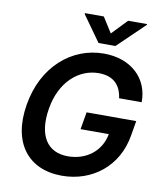

<svg xmlns="http://www.w3.org/2000/svg" viewBox="-101 -1032 957 1124"><g transform="rotate(10 377.5 -470.5)"><path d="M595.2 -495H729.4C731.5 -637.8 623.9 -737.2 463.4 -737.2C273.1 -737.2 106.9 -597.3 68.9 -362.9C30.5 -132.8 142.8 9.9 343.4 9.9C523.8 9.9 671.9 -105.8 702.4 -293.3L717.3 -380.7H422.2L404.5 -277.7H572.4C553.6 -174 467.7 -108.3 358.3 -108.3C236.5 -108.3 174 -199.6 201.3 -364.3C228.3 -528.1 335.6 -619 453.1 -619C540.8 -619 585.2 -571.7 595.2 -495ZM311.1 -946 420.5 -792.6H521L680.4 -946L681.1 -951H568.5L481.5 -860.1L424 -951H311.8Z"/></g></svg>

Font: Margiela Sans Semi Bold
Style: Italic
Weight: 600
Italic angle: -9.39999°
Designer: Stefan Endress, Andreas Faust
Version: Version 1.100;FEAKit 1.0